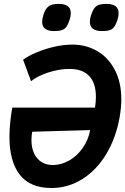

<svg xmlns="http://www.w3.org/2000/svg" viewBox="-20 -959 643 986"><path d="M603 -448.5Q603 -407.5 594.5 -358Q575.5 -250.5 525.8 -168Q476 -85.5 403 -39.5Q330 6.5 244.5 6.5Q134.5 6.5 81.5 -61.8Q28.5 -130 28.5 -256.5Q28.5 -323.5 43 -406.5H468Q472.5 -436 472.5 -461Q472.5 -533 437.8 -569Q403 -605 337 -605Q297.5 -605 258 -595.2Q218.5 -585.5 187.2 -570.8Q156 -556 139.5 -542L98.5 -652Q125 -672 167.8 -690Q210.5 -708 259.2 -719Q308 -730 352 -730Q421.5 -730 478.5 -697.2Q535.5 -664.5 569.2 -601Q603 -537.5 603 -448.5ZM141.5 -239Q141.5 -200.5 155 -171.5Q168.5 -142.5 193.2 -127Q218 -111.5 251 -111.5Q294 -111.5 334.8 -134.5Q375.5 -157.5 404.5 -198.5Q433.5 -239.5 443 -291L145.5 -282.5Q141.5 -262 141.5 -239ZM196.5 -846.5Q196.5 -863 203 -883Q210.5 -906 220.8 -918Q231 -930 245.2 -934.5Q259.5 -939 282 -939Q343.5 -939 343.5 -892Q343.5 -874 336.5 -854.5Q329 -831.5 319.8 -820Q310.5 -808.5 296.5 -804Q282.5 -799.5 258.5 -799.5Q196.5 -799.5 196.5 -846.5ZM441.5 -847Q441.5 -863 448 -882.5Q456 -906.5 465.8 -918.5Q475.5 -930.5 489.5 -934.8Q503.5 -939 527.5 -939Q589 -939 589 -891.5Q589 -874.5 582.5 -854.5Q574.5 -831.5 565.5 -819.8Q556.5 -808 542.5 -803.8Q528.5 -799.5 503.5 -799.5Q441.5 -799.5 441.5 -847Z"/></svg>

Font: JuliaMono SemiBold
Style: Italic
Weight: 600
Italic angle: -9°
Monospace: yes
Designer: cormullion
Foundry: corm
Version: Version 0.056; ttfautohint (v1.8.4)